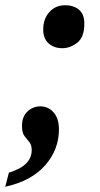

<svg xmlns="http://www.w3.org/2000/svg" viewBox="-36 -561 382 733"><path d="M202 -377Q170 -377 149.5 -395.5Q129 -414 129 -448Q129 -489 152.5 -515Q176 -541 213 -541Q245 -541 265.5 -524Q286 -507 286 -471Q286 -419 259 -398Q232 -377 202 -377ZM-16 152 -2 98Q85 72 85 12Q85 -8 76 -18.5Q67 -29 57.5 -41.5Q48 -54 48 -81Q48 -116 69 -135.5Q90 -155 118 -155Q148 -155 168.5 -132Q189 -109 189 -67Q189 10 136.5 70Q84 130 -16 152Z"/></svg>

Font: Noto Serif Tamil ExtraCondensed ExtraBold
Style: Italic
Weight: 800
Width: 2
Italic angle: -12°
Designer: Indian Type Foundry, Tom Grace, and the Monotype Design Team
Foundry: Monotype Imaging Inc.
Version: Version 2.003; ttfautohint (v1.8.4.7-5d5b)